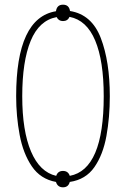

<svg xmlns="http://www.w3.org/2000/svg" viewBox="-20 -769 540 820"><path d="M249 31Q272 31 278 8Q346 -2 383 -55Q420 -108 434.5 -188Q449 -268 449 -358Q449 -506 410.5 -606.5Q372 -707 279 -722Q275 -749 249 -749Q223 -749 219 -721Q49 -693 49 -358Q49 -272 64 -192.5Q79 -113 116 -58.5Q153 -4 219 8Q226 31 249 31ZM249 -39Q227 -39 220 -18Q150 -34 112.5 -122Q75 -210 75 -358Q75 -507 111 -594.5Q147 -682 222 -696Q230 -679 249 -679Q269 -679 277 -697Q350 -683 386.5 -596Q423 -509 423 -358Q423 -45 278 -18Q271 -39 249 -39Z"/></svg>

Font: Noto Sans Mono UI Condensed Thin
Style: Regular
Weight: 250
Width: 3
Designer: Monotype Design team
Foundry: Monotype Imaging Inc.
Version: 1.000